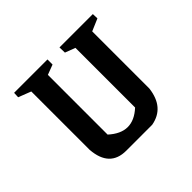

<svg xmlns="http://www.w3.org/2000/svg" viewBox="-139 -687 938 938"><g transform="rotate(-45 329.5 -218.5)"><path d="M424.8 -43V-455.1L372.1 -475.1L371.1 -511.7H601.6L602.5 -481L539.6 -454.1V-59.1Q525.4 57.6 424.3 75.7H245.1Q131.3 75.7 121.6 -53.7V-457L56.2 -482.4L57.6 -511.7H288.1V-476.6L236.3 -457V-44.4Q332 42.5 424.8 -43Z"/></g></svg>

Font: Panteley
Style: Regular
Weight: 500
Designer: Kalashnikov Yuriy
Foundry: Øêîëà ïàâà èìåíè ñâÿòîãî àâíîàïîñòîëüíîãî Âëàäèìèà
Version: Version 1.80 April 12, 2018